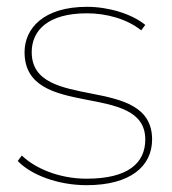

<svg xmlns="http://www.w3.org/2000/svg" viewBox="-20 -540 503 563"><path d="M234 3C363 3 426 -53 426 -131C426 -326 73 -209 73 -387C73 -451 121 -501 235 -501C293 -501 353 -484 394 -451L406 -467C367 -499 299 -520 235 -520C107 -520 52 -456 52 -387C52 -186 406 -304 406 -131C406 -63 357 -16 234 -16C151 -16 81 -48 44 -84L32 -68C71 -27 150 3 234 3Z"/></svg>

Font: Montserrat-Alt1 Thin
Style: Regular
Weight: 100
Designer: Differentunic
Foundry: Differentunic
Version: Version 7.222